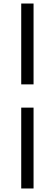

<svg xmlns="http://www.w3.org/2000/svg" viewBox="-20 -845 310 1090"><path d="M100.5 -366V-825H170.5V-366ZM100.5 225V-234H170.5V225Z"/></svg>

Font: Overpass Light
Style: Regular
Weight: 300
Designer: Delve Withrington, Dave Bailey, Thomas Jockin
Foundry: Delve Fonts LLC
Version: Version 4.000; ttfautohint (v1.8.3)